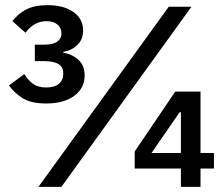

<svg xmlns="http://www.w3.org/2000/svg" viewBox="-20 -724 869 744"><path d="M681 0V-71H502V-137L659 -369H757V-131H809V-71H757V0ZM681 -289H676L567 -131H681ZM129 0 634 -698H722L218 0ZM153 -551Q186 -551 202 -563Q218 -575 218 -592V-596Q218 -616 202.5 -629Q187 -642 161 -642Q135 -642 114.5 -630Q94 -618 79 -597L28 -642Q49 -670 81 -687Q113 -704 164 -704Q227 -704 264.5 -677.5Q302 -651 302 -606Q302 -571 279.5 -549.5Q257 -528 225 -523V-520Q260 -514 284 -492Q308 -470 308 -432Q308 -382 267.5 -352.5Q227 -323 159 -323Q100 -323 67 -344Q34 -365 15 -393L74 -437Q88 -414 107.5 -399.5Q127 -385 159 -385Q191 -385 208 -399Q225 -413 225 -437V-442Q225 -465 206 -476Q187 -487 154 -487H115V-551Z"/></svg>

Font: IBMPlexSans-Medium
Style: Regular
Weight: 500
Designer: Mike Abbink, Paul van der Laan, Pieter van Rosmalen
Foundry: Bold Monday
Version: Version 3.1